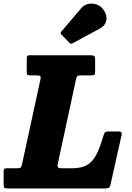

<svg xmlns="http://www.w3.org/2000/svg" viewBox="-66 -1061 742 1081"><path d="M-45.5 -23V-95.5Q-45.5 -106 -42.2 -109.8Q-39 -113.5 -28.5 -113.5H26.5Q44.5 -113.5 49.8 -117.5Q55 -121.5 58.5 -138.5L161.5 -613Q165 -628.5 160.8 -632.5Q156.5 -636.5 138.5 -636.5H105Q92 -636.5 88.2 -640Q84.5 -643.5 84.5 -656.5V-729Q84.5 -742.5 88 -746.2Q91.5 -750 105 -750H444Q457.5 -750 463.5 -746.2Q469.5 -742.5 469.5 -728V-658.5Q469.5 -644.5 465.5 -640.5Q461.5 -636.5 448 -636.5H392.5Q375.5 -636.5 370.2 -633Q365 -629.5 362 -615L260 -141.5Q256 -124.5 260.5 -119Q265 -113.5 285.5 -113.5H338Q388.5 -113.5 420.5 -130Q452.5 -146.5 474.5 -186.8Q496.5 -227 517 -299Q521 -313 526.5 -317Q532 -321 549 -321H598.5Q611.5 -321 616 -317.5Q620.5 -314 619 -302.5L556 -21Q553.5 -8 546.8 -4Q540 0 525 0H-21Q-36.5 0 -41 -3.5Q-45.5 -7 -45.5 -23ZM513 -1011Q538 -979 532.8 -947.8Q527.5 -916.5 496 -900L342 -817Q333 -811.5 325.5 -819.5L279.5 -866.5Q271.5 -875.5 280 -884L392 -1015.5Q407.5 -1034 430.8 -1038.8Q454 -1043.5 476.5 -1036.2Q499 -1029 513 -1011Z"/></svg>

Font: Besley* Narrow Heavy
Style: Italic
Weight: 800
Width: 4
Italic angle: -13°
Designer: Owen Earl
Foundry: indestructible type*
Version: Version 3.000; ttfautohint (v1.8.3)